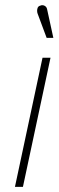

<svg xmlns="http://www.w3.org/2000/svg" viewBox="-20 -725 227 745"><path d="M163 -688Q162 -695 158 -699Q154 -703 148 -704.5Q142 -706 136 -703Q129 -701 126.5 -695.5Q124 -690 124 -683.5Q124 -677 126 -672L161 -578H187ZM38 0H69L176 -501H145Z"/></svg>

Font: Advent Pro ExtraLight
Style: Italic
Weight: 250
Italic angle: -12°
Version: Version 3.000